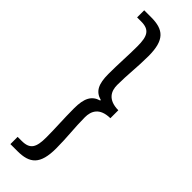

<svg xmlns="http://www.w3.org/2000/svg" viewBox="-319 -838 975 975"><g transform="rotate(45 169.0 -350.5)"><path d="M84 130C172 130 214 97 214 -19C214 -100 205 -159 205 -234C205 -278 224 -321 300 -322V-379C224 -380 205 -423 205 -466C205 -542 214 -601 214 -682C214 -798 172 -831 84 -831H34V-780H63C124 -780 139 -749 139 -677C139 -609 134 -551 134 -474C134 -402 152 -366 200 -353V-349C152 -335 134 -298 134 -227C134 -151 139 -92 139 -24C139 48 124 78 63 78H34V130Z"/></g></svg>

Font: Noto Sans KR Regular
Style: Regular
Weight: 400
Designer: Ryoko NISHIZUKA  (kana & ideographs); Paul D. Hunt (Latin, Greek & Cyrillic); Wenlong ZHANG  (bopomofo); Sandoll Communi
Foundry: Adobe Systems Incorporated
Version: Version 1.004;PS 1.004;hotconv 1.0.82;makeotf.lib2.5.63406